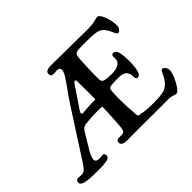

<svg xmlns="http://www.w3.org/2000/svg" viewBox="-142 -985 1269 1269"><g transform="rotate(-45 492.5 -350.0)"><path d="M537.1 2Q515.6 2 484.4 2.4Q453.1 2.9 432.1 2.9Q380.4 2.9 380.4 -26.4Q380.4 -47.4 402.8 -48.3Q405.8 -48.3 418.5 -48.3Q431.2 -48.3 439 -49.3Q455.6 -49.8 460.4 -73.7Q465.3 -97.7 469.2 -181.2Q472.7 -252.9 472.7 -263.2Q472.7 -269.5 471.2 -270.8Q469.7 -272 462.4 -272.5Q448.7 -273.4 431.2 -273.4Q381.3 -273.4 314.5 -266.6Q288.6 -264.2 273.4 -236.3L207.5 -127.4Q183.6 -87.9 183.6 -64.5Q183.6 -43 211.4 -42Q218.3 -41.5 231.7 -43.2Q245.1 -44.9 249 -44.9Q264.6 -43.5 264.6 -22.5Q264.6 -3.9 238 2.2Q211.4 8.3 152.8 8.3Q76.2 8.3 40.5 0.5Q4.9 -7.3 4.9 -28.3Q4.9 -38.1 10 -44.2Q15.1 -50.3 23.4 -51.3Q27.8 -51.8 42.7 -50Q57.6 -48.3 64.9 -50.3Q69.8 -50.8 74.2 -52.2Q78.6 -53.7 83.5 -57.4Q88.4 -61 92.5 -65.2Q96.7 -69.3 102.8 -77.4Q108.9 -85.4 114 -93Q119.1 -100.6 127.7 -113.8Q136.2 -127 143.8 -138.7Q151.4 -150.4 163.6 -169.7Q175.8 -189 187 -206.1L339.8 -442.9Q356.4 -468.8 391.1 -516.4Q425.8 -564 441.2 -590.3Q456.5 -616.7 456.5 -632.3Q456.5 -642.6 449.2 -647.9Q441.9 -653.3 430.7 -653.3Q424.3 -653.3 411.4 -652.1Q398.4 -650.9 393.6 -651.4Q373.5 -652.3 373.5 -673.8Q373.5 -689.9 386.7 -697.3Q399.9 -704.6 429.7 -704.6Q444.8 -704.6 488.5 -703.6Q532.2 -702.6 558.1 -702.6Q588.9 -702.6 665.8 -701.7Q742.7 -700.7 772.5 -700.7Q806.6 -700.7 834.5 -707.8Q862.3 -714.8 868.7 -714.8Q878.9 -714.8 891.1 -696Q903.3 -677.2 912.1 -645.3Q920.9 -613.3 920.9 -580.6Q920.9 -565.9 911.6 -553.5Q902.3 -541 892.6 -541Q890.1 -541 887.9 -542Q885.7 -543 883.5 -545.4Q881.3 -547.9 879.6 -550Q877.9 -552.2 875.7 -556.9Q873.5 -561.5 871.8 -564.9Q870.1 -568.4 867.4 -574.5Q864.7 -580.6 862.8 -585Q851.1 -610.4 834 -625.7Q816.9 -641.1 788.6 -646Q758.8 -650.9 673.3 -650.9Q622.6 -650.9 608.2 -644.8Q593.8 -638.7 591.8 -615.2Q584.5 -542 584.5 -422.9Q584.5 -405.3 588.6 -397.5Q592.8 -389.6 603 -386.2Q623.5 -379.4 669.4 -379.4Q713.4 -379.4 735.4 -393.6Q757.3 -407.7 757.8 -431.2Q757.8 -436 757.6 -443.8Q757.3 -451.7 757.3 -455.6Q758.3 -471.2 774.4 -471.2Q795.9 -471.2 804 -442.6Q812 -414.1 812 -357.9Q812 -240.7 774.4 -240.7Q757.3 -240.7 757.3 -273.9Q757.3 -331.1 685.5 -331.1Q661.6 -331.1 648.2 -330.8Q634.8 -330.6 622.8 -329.3Q610.8 -328.1 606.2 -326.9Q601.6 -325.7 597.4 -322Q593.3 -318.4 592.3 -314.7Q591.3 -311 590.3 -303.7Q586.9 -276.9 586.9 -223.1Q586.9 -168.5 594.2 -75.2Q595.2 -66.4 597.7 -63.7Q600.1 -61 609.9 -59.1Q651.9 -48.3 727.5 -48.3Q792 -48.3 823.2 -56.2Q863.8 -66.4 891.1 -109.9Q898.9 -121.6 906 -137.9Q913.1 -154.3 917.7 -161.1Q922.4 -168 929.2 -168Q940.4 -168 949.7 -155Q959 -142.1 959 -126Q959 -106 944.6 -72Q930.2 -38.1 911.1 -11.5Q892.1 15.1 880.4 15.1Q873 15.1 855.7 9Q838.4 2.9 821.8 2.9H665.5Q643.6 2.9 600.8 2.4Q558.1 2 537.1 2ZM474.6 -345.7V-402.3Q474.6 -450.2 473.6 -510.7Q473.6 -520 466.3 -520Q462.4 -520 458.7 -517.8Q455.1 -515.6 451.4 -510.7Q447.8 -505.9 444.6 -501.2Q441.4 -496.6 436.5 -488.8Q431.6 -481 428.2 -475.6L361.3 -377Q359.4 -374.5 355 -367.9Q350.6 -361.3 348.4 -357.7Q346.2 -354 344 -349.1Q341.8 -344.2 341.8 -341.3Q341.8 -336.9 343.8 -334.5Q345.7 -332 348.1 -331.8Q350.6 -331.5 355.5 -331.5Q357.4 -331.5 370.1 -332.8Q382.8 -334 401.9 -335.4Q420.9 -336.9 438.5 -336.9Q445.8 -336.9 454.6 -336.7Q463.4 -336.4 465.8 -336.4Q471.2 -335.9 472.9 -337.9Q474.6 -339.8 474.6 -345.7Z"/></g></svg>

Font: Cooper* Medium
Style: Regular
Weight: 500
Designer: Owen Earl
Foundry: indestructible type*
Version: Version 0.001